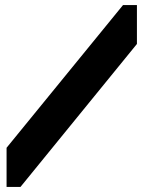

<svg xmlns="http://www.w3.org/2000/svg" viewBox="-20 -740 562 760"><path d="M6 0V-155L467 -720H522V-566L61 0Z"/></svg>

Font: Orbitron Black
Style: Regular
Weight: 900
Designer: Matt McInerney
Foundry: The League of Moveable Type
Version: Version 2.001